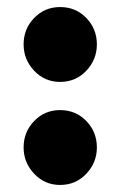

<svg xmlns="http://www.w3.org/2000/svg" viewBox="-20 -512 342 545"><path d="M150.5 13Q107 13 77 -18.8Q47 -50.5 47 -93.5Q47 -137.5 77 -168.5Q107 -199.5 150.5 -199.5Q195 -199.5 225 -168.5Q255 -137.5 255 -93.5Q255 -50.5 225 -18.8Q195 13 150.5 13ZM150.5 -279.5Q107 -279.5 77 -311.2Q47 -343 47 -386Q47 -430 77 -461Q107 -492 150.5 -492Q195 -492 225 -461Q255 -430 255 -386Q255 -343 225 -311.2Q195 -279.5 150.5 -279.5Z"/></svg>

Font: Fraunces 9pt SuperSoft
Style: Bold
Weight: 700
Version: Version 1.000;[b76b70a41]